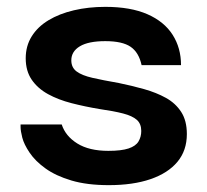

<svg xmlns="http://www.w3.org/2000/svg" viewBox="-20 -528 604 560"><path d="M40 -165H160Q171 -131 205.5 -109.5Q240 -88 296 -88Q334 -88 355 -95Q376 -102 384 -115.5Q392 -129 392 -146Q392 -167 379 -178.5Q366 -190 339 -197Q312 -204 270 -210Q228 -217 189 -227Q150 -237 120 -253.5Q90 -270 72.5 -295.5Q55 -321 55 -358Q55 -394 72.5 -422Q90 -450 121.5 -469Q153 -488 195.5 -498Q238 -508 287 -508Q361 -508 410 -486.5Q459 -465 483.5 -426.5Q508 -388 508 -338H393Q385 -375 361 -391.5Q337 -408 287 -408Q238 -408 213 -393Q188 -378 188 -352Q188 -331 203.5 -319.5Q219 -308 249.5 -301Q280 -294 326 -286Q365 -278 400.5 -268Q436 -258 464 -242.5Q492 -227 508.5 -201.5Q525 -176 525 -137Q525 -89 497.5 -56Q470 -23 419 -5.5Q368 12 297 12Q234 12 188.5 -1.5Q143 -15 113 -36.5Q83 -58 66.5 -82.5Q50 -107 45 -126.5Q40 -146 40 -158Q40 -162 40 -165Z"/></svg>

Font: Syne Modified
Style: Bold
Weight: 700
Designer: Lucas Descroix
Foundry: Bonjour Monde
Version: Version 2.200